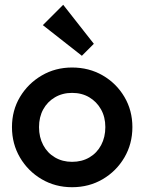

<svg xmlns="http://www.w3.org/2000/svg" viewBox="-20 -772 603 802"><path d="M281 10Q211 10 154 -23.5Q97 -57 63.5 -114Q30 -171 30 -241Q30 -311 63.5 -367Q97 -423 154 -456.5Q211 -490 281 -490Q352 -490 409 -457Q466 -424 499.5 -367.5Q533 -311 533 -241Q533 -171 499.5 -114Q466 -57 409 -23.5Q352 10 281 10ZM281 -96Q322 -96 353.5 -114.5Q385 -133 402.5 -166Q420 -199 420 -241Q420 -283 402 -315Q384 -347 353 -365.5Q322 -384 281 -384Q241 -384 209.5 -365.5Q178 -347 160.5 -315Q143 -283 143 -241Q143 -199 160.5 -166Q178 -133 209.5 -114.5Q241 -96 281 -96ZM322 -539 159 -667 244 -752 372 -589Z"/></svg>

Font: Outfit Thin Medium
Style: Regular
Weight: 500
Version: Version 1.100;gftools[0.9.27]